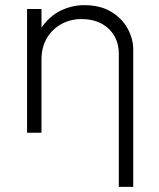

<svg xmlns="http://www.w3.org/2000/svg" viewBox="-20 -515 617 745"><path d="M441 210V-306Q441 -366 401.5 -403.5Q362 -441 296 -441Q253 -441 217.8 -421.5Q182.5 -402 161.8 -366.8Q141 -331.5 141 -285V0H85V-480H141V-408Q174 -454.5 217.5 -474.8Q261 -495 306 -495Q369.5 -495 412 -469Q454.5 -443 475.8 -403.2Q497 -363.5 497 -323V210Z"/></svg>

Font: Geologica Thin
Style: Regular
Weight: 100
Designer: Sindre Bremnes, Frode Helland
Foundry: Monokrom Skriftforlag AS
Version: Version 1.010; ttfautohint (v1.8.4.7-5d5b);gftools[0.9.28]